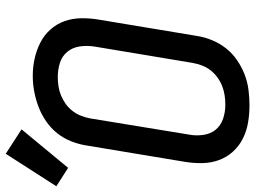

<svg xmlns="http://www.w3.org/2000/svg" viewBox="-158 -750 888 668"><g transform="rotate(-90 286.0 -416.0)"><path d="M254 8Q223 8 193.5 3Q164 -2 138 -15Q112 -28 92.5 -49.5Q73 -71 63 -98.5Q53 -126 52.5 -156.5Q52 -187 57 -217L114 -560Q118 -586 128.5 -612.5Q139 -639 156.5 -661Q174 -683 198 -699.5Q222 -716 248.5 -726Q275 -736 302 -741Q329 -746 356 -746Q387 -746 416 -739.5Q445 -733 471 -720Q497 -707 516.5 -685.5Q536 -664 546 -636.5Q556 -609 556.5 -578.5Q557 -548 552 -518L495 -175Q491 -149 480.5 -123Q470 -97 452.5 -74.5Q435 -52 411 -35.5Q387 -19 361 -9Q335 1 307.5 4.5Q280 8 254 8ZM256 -76Q272 -76 288.5 -78.5Q305 -81 320.5 -87Q336 -93 350.5 -103.5Q365 -114 375.5 -127.5Q386 -141 392 -157Q398 -173 401 -189L458 -531Q462 -557 458.5 -582Q455 -607 440 -625.5Q425 -644 401.5 -651.5Q378 -659 352 -659Q336 -659 319.5 -656.5Q303 -654 287.5 -647.5Q272 -641 258 -631Q244 -621 233.5 -607Q223 -593 217 -577.5Q211 -562 208 -546L152 -204Q147 -179 150.5 -153.5Q154 -128 168.5 -110Q183 -92 206.5 -84Q230 -76 256 -76ZM36 -623 -28 -664 85 -840 170 -785Z"/></g></svg>

Font: Iosevka Curly MdExObl
Style: Regular
Weight: 500
Width: 7
Italic angle: -9°
Monospace: yes
Designer: Belleve Invis
Foundry: Belleve Invis
Version: Version 11.1.0; ttfautohint (v1.8.3)